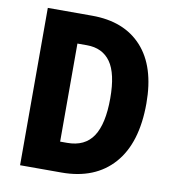

<svg xmlns="http://www.w3.org/2000/svg" viewBox="-80 -786 783 858"><g transform="rotate(10 311.0 -357.0)"><path d="M576 -370Q576 -190 492 -95Q408 0 256 0H68V-714H269Q415 -714 495.5 -625.5Q576 -537 576 -370ZM413 -364Q413 -477 376.5 -528.5Q340 -580 269 -580H226V-135H258Q338 -135 375.5 -191.5Q413 -248 413 -364Z"/></g></svg>

Font: Noto Sans Condensed ExtraBold
Style: Regular
Weight: 800
Width: 3
Designer: Monotype Design Team
Foundry: Monotype Imaging Inc.
Version: Version 2.013; ttfautohint (v1.8.4.7-5d5b)